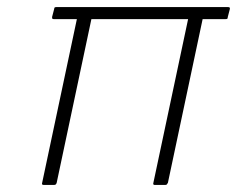

<svg xmlns="http://www.w3.org/2000/svg" viewBox="-20 -522 690 542"><path d="M103 0Q100 0 99 -1.5Q98 -3 99 -6L197 -468H133Q129 -468 128 -469Q127 -470 127 -474L133 -497Q133 -500 134.5 -501Q136 -502 139 -502H623Q627 -502 628 -501Q629 -500 629 -497L623 -474Q623 -470 621.5 -469Q620 -468 616 -468H552L454 -6Q452 -3 451 -1.5Q450 0 447 0H416Q414 0 413 -1.5Q412 -3 413 -6L511 -468H238L140 -6Q139 -3 137.5 -1.5Q136 0 133 0Z"/></svg>

Font: Glory ExtraLight
Style: Italic
Weight: 250
Italic angle: -12°
Version: Version 1.011